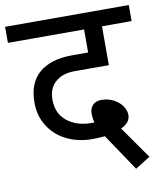

<svg xmlns="http://www.w3.org/2000/svg" viewBox="-114 -726 748 886"><g transform="rotate(-10 260.0 -283.0)"><path d="M127 -289.1Q127 -224.1 171.9 -188Q216.8 -151.9 287.1 -151.9H299.8Q293.9 -170.9 293.9 -196.8Q293.9 -217.8 307.9 -233.4Q321.8 -249 350.1 -249Q378.9 -249 404.5 -236.1Q430.2 -223.1 445.1 -202.1Q460 -181.2 460 -159.2Q460 -123 416 -103L522 47.9L452.1 91.8L335.9 -81.1Q308.1 -78.1 276.9 -78.1Q211.9 -78.1 158.4 -104Q105 -129.9 74 -178.5Q43 -227.1 43 -290Q43 -382.8 97.9 -429Q152.8 -475.1 251 -475.1H327.1V-583H-29.8V-658.2H549.8V-583H411.1V-400.9H249Q193.8 -400.9 160.4 -371.3Q127 -341.8 127 -289.1Z"/></g></svg>

Font: Sarala
Style: Regular
Weight: 400
Designer: Andres Torresi
Foundry: Huerta Tipografica
Version: Version 1.004;PS 001.003;hotconv 1.0.70;makeotf.lib2.5.58329